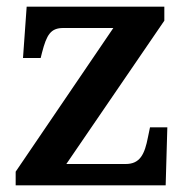

<svg xmlns="http://www.w3.org/2000/svg" viewBox="-20 -556 562 576"><path d="M27 0H477L482 -174H430L424 -145C414 -93 400 -64 357 -64H179L473 -494V-536H60L49 -382H102L106 -398C120 -452 132 -472 170 -472H320L27 -41Z"/></svg>

Font: Noto Serif Tamil SemiBold
Style: Italic
Weight: 600
Italic angle: -12°
Designer: Indian Type Foundry, Tom Grace, and the Monotype Design Team
Foundry: Monotype Imaging Inc.
Version: Version 2.003